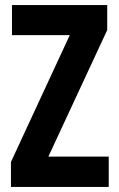

<svg xmlns="http://www.w3.org/2000/svg" viewBox="-20 -734 468 754"><path d="M407 0H23V-98L254 -596H27V-714H401V-616L170 -119H407Z"/></svg>

Font: Noto Sans ExtraCondensed
Style: Bold
Weight: 700
Width: 2
Designer: Monotype Design Team
Foundry: Monotype Imaging Inc.
Version: Version 2.013; ttfautohint (v1.8.4.7-5d5b)